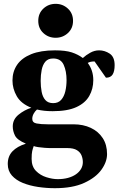

<svg xmlns="http://www.w3.org/2000/svg" viewBox="-20 -761 625 1014"><path d="M270 232.9Q225.1 232.9 180.9 226.3Q136.7 219.7 100.6 205.1Q64.5 190.4 42.7 165.8Q21 141.1 21 105Q21 64 45.9 38.1Q70.8 12.2 116.7 -2.4Q70.8 -21.5 59.1 -45.2Q47.4 -68.8 47.4 -93.3Q47.4 -130.4 77.9 -155.3Q108.4 -180.2 145.5 -191.9Q91.3 -213.4 68.6 -252.9Q45.9 -292.5 45.9 -335.9Q45.9 -382.8 70.3 -418.7Q94.7 -454.6 144.8 -474.9Q194.8 -495.1 270.5 -495.1Q325.7 -495.1 358.9 -484.4Q392.1 -473.6 417.5 -454.6Q433.6 -469.7 456.3 -482.4Q479 -495.1 503.4 -495.1Q533.2 -495.1 559.3 -477.8Q585.4 -460.4 585.4 -417Q585.4 -384.3 574.7 -367.4Q564 -350.6 539.6 -350.6L479.5 -436.5Q467.3 -436.5 458.7 -434.6Q450.2 -432.6 443.4 -428.7Q472.7 -389.6 472.7 -337.9Q472.7 -291.5 451.4 -254.2Q430.2 -216.8 383.3 -195.3Q336.4 -173.8 258.3 -173.8Q233.9 -173.8 213.9 -176Q193.8 -178.2 175.3 -182.6Q164.6 -173.3 157.5 -160.2Q150.4 -147 150.4 -133.3Q150.4 -113.3 173.3 -108.9Q196.3 -104.5 232.4 -104.5H368.2Q419.4 -104.5 459.5 -85.7Q499.5 -66.9 522.5 -31.7Q545.4 3.4 545.4 52.7Q545.4 94.2 515.4 135.7Q485.4 177.2 424.3 205.1Q363.3 232.9 270 232.9ZM284.7 185.1Q314.5 185.1 338.9 178.5Q363.3 171.9 380.9 159.7Q398.4 147.5 408 131.1Q417.5 114.7 417.5 95.2Q417.5 77.6 410.9 60.5Q404.3 43.5 386.5 32.2Q368.7 21 335.4 21H241.2Q233.9 21 216.8 19.8Q199.7 18.6 182.6 16.1Q165.5 13.7 158.2 10.3Q153.3 22.9 150.1 36.9Q147 50.8 147 78.1Q147 118.2 169.9 141.6Q192.9 165 225.1 175Q257.3 185.1 284.7 185.1ZM260.7 -216.3Q287.6 -216.3 303 -233.6Q318.4 -251 325 -278.8Q331.5 -306.6 331.5 -337.9Q331.5 -384.8 316.4 -418.5Q301.3 -452.1 260.7 -452.1Q233.9 -452.1 219.7 -435.5Q205.6 -418.9 200.2 -392.1Q194.8 -365.2 194.8 -334Q194.8 -302.7 200 -275.9Q205.1 -249 219.5 -232.7Q233.9 -216.3 260.7 -216.3ZM273.9 -561.5Q235.8 -561.5 209 -586.4Q182.1 -611.3 182.1 -650.9Q182.1 -690.4 209 -715.6Q235.8 -740.7 273.9 -740.7Q311.5 -740.7 338.6 -715.6Q365.7 -690.4 365.7 -650.9Q365.7 -611.3 338.6 -586.4Q311.5 -561.5 273.9 -561.5Z"/></svg>

Font: Gelasio
Style: Bold
Weight: 700
Designer: Eben Sorkin
Foundry: Eben Sorkin
Version: Version 1.008